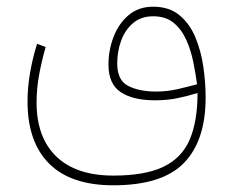

<svg xmlns="http://www.w3.org/2000/svg" viewBox="-20 -343 703 579"><path d="M321.8 215.8Q193.8 215.8 128.4 150.6Q63 85.4 63 -37.1Q63 -78.6 70.6 -123Q78.1 -167.5 91.8 -210.9L117.7 -201.2Q106 -160.6 98.1 -118.2Q90.3 -75.7 90.3 -34.2Q90.3 71.8 150.1 129.2Q210 186.5 321.8 186.5Q417.5 186.5 472.9 159.9Q528.3 133.3 552 78.1Q575.7 22.9 575.7 -62.5Q545.4 -53.2 514.9 -46.9Q484.4 -40.5 447.3 -40.5Q380.9 -40.5 344 -65.2Q307.1 -89.8 307.1 -147.9Q307.1 -191.9 322.5 -231.9Q337.9 -272 367.9 -297.4Q397.9 -322.8 441.9 -322.8Q490.2 -322.8 521.2 -297.1Q552.2 -271.5 569.3 -230.2Q586.4 -189 593.3 -141.1Q600.1 -93.3 600.1 -48.8Q600.1 81.1 534.7 148.4Q469.2 215.8 321.8 215.8ZM450.7 -66.9Q483.4 -66.9 514.6 -74Q545.9 -81.1 574.2 -88.9Q570.3 -119.1 563.2 -154.5Q556.2 -189.9 542.2 -221.7Q528.3 -253.4 504.2 -273.7Q480 -293.9 441.9 -293.9Q405.3 -293.9 381.1 -273.2Q356.9 -252.4 345.2 -220Q333.5 -187.5 333.5 -151.4Q333.5 -100.6 366.9 -83.7Q400.4 -66.9 450.7 -66.9Z"/></svg>

Font: Vazirmatn FD NL Thin
Style: Regular
Weight: 100
Designer: Saber Rastikerdar
Foundry: Saber Rastikerdar
Version: Version 33.003